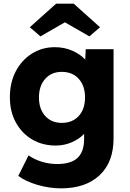

<svg xmlns="http://www.w3.org/2000/svg" viewBox="-20 -800 709 1050"><path d="M314 230Q249 230 184.5 211Q120 192 80 162L136 50Q168 72 208.5 84.5Q249 97 293 97Q368 97 404 63.5Q440 30 440 -40V-68Q414 -40 372.5 -22Q331 -4 285 -4Q212 -4 155.5 -37.5Q99 -71 66.5 -130.5Q34 -190 34 -268Q34 -348 66 -409.5Q98 -471 154 -506.5Q210 -542 280 -542Q332 -542 376 -522.5Q420 -503 446 -474L449 -531H601V-43Q601 87 524.5 158.5Q448 230 314 230ZM318 -128Q376 -128 410.5 -165.5Q445 -203 445 -267Q445 -331 410.5 -369Q376 -407 318 -407Q261 -407 227 -368.5Q193 -330 193 -267Q193 -204 227 -166Q261 -128 318 -128ZM201 -601 143 -651 287 -780H383L527 -651L469 -601L335 -678Z"/></svg>

Font: Lexend Deca
Style: Bold
Weight: 700
Designer: Bonnie Shaver-Troup, Thomas Jockin
Foundry: Lexend
Version: Version 1.008; ttfautohint (v1.8.4.7-5d5b)